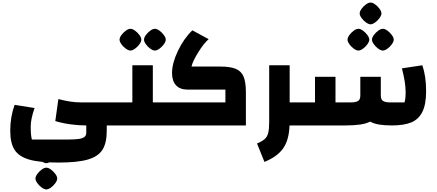

<svg xmlns="http://www.w3.org/2000/svg" viewBox="-20 -980 3414 1500"><path d="M904 -180V0H814V41Q814 137 780.5 190Q747 243 666 266.5Q585 290 436 290Q288 290 207.5 266.5Q127 243 93.5 190Q60 137 60 41Q60 -65 94 -161L250 -136Q235 -92 227.5 -57.5Q220 -23 220 11Q220 77 229 110H510Q565 110 595.5 105.5Q626 101 640 89.5Q654 78 654 57V0Q595 0 532 -8.5Q469 -17 412 -34L436 -206Q491 -192 531.5 -186Q572 -180 614 -180ZM257 415Q257 399 271.5 379Q286 359 306 344.5Q326 330 342 330Q358 330 378 344.5Q398 359 412.5 379Q427 399 427 415Q427 430 412.5 450.5Q398 471 377.5 485.5Q357 500 342 500Q327 500 306.5 485.5Q286 471 271.5 450.5Q257 430 257 415ZM257 210Q257 194 271.5 174Q286 154 306 139.5Q326 125 342 125Q358 125 378 139.5Q398 154 412.5 174Q427 194 427 210Q427 225 412.5 245.5Q398 266 377.5 280.5Q357 295 342 295Q327 295 306.5 280.5Q286 266 271.5 245.5Q257 225 257 210Z M1264 -180V0H864V-180H1014V-470H1174V-180ZM914 -670Q914 -686 928.5 -706Q943 -726 963 -740.5Q983 -755 999 -755Q1015 -755 1035 -740.5Q1055 -726 1069.5 -706Q1084 -686 1084 -670Q1084 -655 1069.5 -634.5Q1055 -614 1034.5 -599.5Q1014 -585 999 -585Q984 -585 963.5 -599.5Q943 -614 928.5 -634.5Q914 -655 914 -670ZM1105 -670Q1105 -686 1119.5 -706Q1134 -726 1154 -740.5Q1174 -755 1190 -755Q1206 -755 1226 -740.5Q1246 -726 1260.5 -706Q1275 -686 1275 -670Q1275 -655 1260.5 -634.5Q1246 -614 1225.5 -599.5Q1205 -585 1190 -585Q1175 -585 1154.5 -599.5Q1134 -614 1119.5 -634.5Q1105 -655 1105 -670Z M1224 -180H1741V-280H1445Q1387 -280 1355.5 -313.5Q1324 -347 1324 -409Q1324 -486 1370 -582.5Q1416 -679 1483 -743L1610 -674Q1573 -642 1529.5 -572.5Q1486 -503 1476 -460H1701Q1780 -460 1822.5 -442Q1865 -424 1883 -381.5Q1901 -339 1901 -260V0H1224Z M2331 0H2242Q2238 113 2193 178Q2148 243 2046 285L1988 141Q2029 124 2048.5 106Q2068 88 2075.5 58Q2083 28 2083 -28V-470H2243V-180H2331Z M3309 -268Q3309 -164 3279.5 -105.5Q3250 -47 3192.5 -23.5Q3135 0 3043 0Q2983 0 2941.5 -7Q2900 -14 2872 -30Q2841 -14 2794 -7Q2747 0 2677 0H2291V-180H2441V-380H2601V-180H2721Q2759 -180 2777 -191Q2795 -202 2795 -233V-380H2955V-233Q2955 -202 2973 -191Q2991 -180 3029 -180H3140Q3149 -206 3149 -258Q3149 -301 3141.5 -346Q3134 -391 3120 -446L3279 -470Q3309 -387 3309 -268ZM2695 -670Q2695 -686 2709.5 -706Q2724 -726 2744 -740.5Q2764 -755 2780 -755Q2796 -755 2816 -740.5Q2836 -726 2850.5 -706Q2865 -686 2865 -670Q2865 -655 2850.5 -634.5Q2836 -614 2815.5 -599.5Q2795 -585 2780 -585Q2765 -585 2744.5 -599.5Q2724 -614 2709.5 -634.5Q2695 -655 2695 -670ZM2886 -670Q2886 -686 2900.5 -706Q2915 -726 2935 -740.5Q2955 -755 2971 -755Q2987 -755 3007 -740.5Q3027 -726 3041.5 -706Q3056 -686 3056 -670Q3056 -655 3041.5 -634.5Q3027 -614 3006.5 -599.5Q2986 -585 2971 -585Q2956 -585 2935.5 -599.5Q2915 -614 2900.5 -634.5Q2886 -655 2886 -670ZM2790 -875Q2790 -891 2804.5 -911Q2819 -931 2839 -945.5Q2859 -960 2875 -960Q2891 -960 2911 -945.5Q2931 -931 2945.5 -911Q2960 -891 2960 -875Q2960 -860 2945.5 -839.5Q2931 -819 2910.5 -804.5Q2890 -790 2875 -790Q2860 -790 2839.5 -804.5Q2819 -819 2804.5 -839.5Q2790 -860 2790 -875Z"/></svg>

Font: Changa ExtraBold
Style: Regular
Weight: 800
Designer: Eduardo Rodriguez Tunni
Foundry: Eduardo Rodriguez Tunni
Version: Version 2.002; ttfautohint (v1.5) -l 8 -r 50 -G 220 -x 14 -H